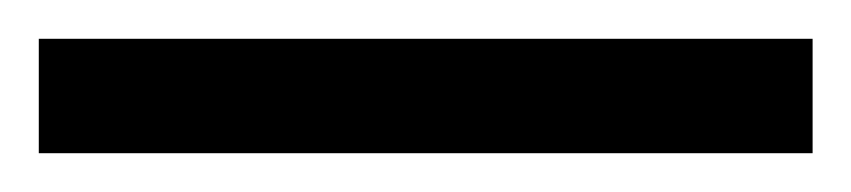

<svg xmlns="http://www.w3.org/2000/svg" viewBox="-24 -839 439 99"><path d="M-4 -760V-819H395V-760Z"/></svg>

Font: Noto Serif Sinhala Condensed
Style: Regular
Weight: 400
Width: 3
Designer: Jelle Bosma - Monotype Design Team
Foundry: Monotype Imaging Inc.
Version: Version 2.007; ttfautohint (v1.8.4.7-5d5b)